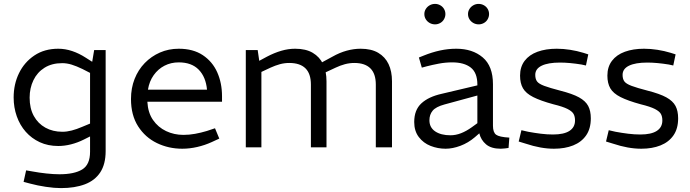

<svg xmlns="http://www.w3.org/2000/svg" viewBox="-20 -756 3541 985"><path d="M293 209Q259 209 215.5 202.5Q172 196 135 186L101 177L114 118L149 124Q181 130 218 134Q255 138 285 138Q361 138 401.5 113.5Q442 89 442 23V-56L410 -40Q378 -24 344.5 -15.5Q311 -7 279 -7Q226 -7 184 -26.5Q142 -46 112 -80Q82 -114 66 -159.5Q50 -205 50 -256Q50 -324 77.5 -380.5Q105 -437 156.5 -471.5Q208 -506 279 -506Q315 -506 350.5 -494Q386 -482 420 -460L453 -439L463 -499H522V19Q522 86 494.5 128Q467 170 415.5 189.5Q364 209 293 209ZM132 -255Q132 -200 153.5 -161Q175 -122 213 -101Q251 -80 300 -80Q323 -80 348 -86.5Q373 -93 401 -105L442 -122V-382L403 -402Q372 -417 347.5 -424.5Q323 -432 299 -432Q246 -432 208.5 -408.5Q171 -385 151.5 -344.5Q132 -304 132 -255Z M915 7Q845 7 785 -22Q725 -51 688.5 -108Q652 -165 652 -248Q652 -304 670.5 -351Q689 -398 722.5 -432.5Q756 -467 800.5 -486.5Q845 -506 897 -506Q971 -506 1020.5 -473Q1070 -440 1094.5 -385Q1119 -330 1119 -262V-234H736Q739 -178 765 -140.5Q791 -103 832 -83.5Q873 -64 921 -64Q951 -64 981 -69.5Q1011 -75 1041 -84L1083 -98L1105 -45L1066 -27Q1031 -11 992 -2Q953 7 915 7ZM739 -296H1042Q1036 -361 999.5 -398.5Q963 -436 897 -436Q857 -436 824 -419Q791 -402 768.5 -370.5Q746 -339 739 -296Z M1241 0V-499H1302L1310 -444L1349 -465Q1387 -485 1423 -495.5Q1459 -506 1494 -506Q1549 -506 1584.5 -485Q1620 -464 1637.5 -427Q1655 -390 1655 -339V0H1575V-322Q1575 -378 1547 -405.5Q1519 -433 1464 -433Q1439 -433 1415.5 -426.5Q1392 -420 1368 -409L1321 -387V0ZM1908 0V-322Q1908 -378 1880 -405.5Q1852 -433 1798 -433Q1773 -433 1749 -426.5Q1725 -420 1702 -409L1642 -381L1624 -432L1685 -465Q1722 -486 1758.5 -496Q1795 -506 1830 -506Q1885 -506 1920.5 -485Q1956 -464 1973.5 -427Q1991 -390 1991 -339V0Z M2266 7Q2226 7 2189 -7.5Q2152 -22 2128.5 -53Q2105 -84 2105 -130Q2105 -192 2142 -226Q2179 -260 2247 -275L2429 -318V-322Q2429 -383 2395 -409.5Q2361 -436 2300 -436Q2265 -436 2231 -429.5Q2197 -423 2170 -416L2144 -409L2129 -461L2154 -471Q2196 -488 2237.5 -497Q2279 -506 2321 -506Q2404 -506 2456.5 -461.5Q2509 -417 2509 -324V-111Q2509 -77 2525 -65Q2541 -53 2593 -50L2589 3Q2581 4 2570.5 5.5Q2560 7 2549 7Q2500 7 2473.5 -15.5Q2447 -38 2439 -72L2416 -52Q2382 -23 2342 -8Q2302 7 2266 7ZM2291 -62Q2318 -62 2345 -72.5Q2372 -83 2400 -103L2429 -124V-266L2260 -220Q2216 -208 2199.5 -188Q2183 -168 2183 -139Q2183 -102 2212.5 -82Q2242 -62 2291 -62ZM2212 -631Q2197 -631 2184.5 -638Q2172 -645 2164.5 -657Q2157 -669 2157 -684Q2157 -698 2164.5 -710Q2172 -722 2184.5 -729Q2197 -736 2212 -736Q2226 -736 2238.5 -729Q2251 -722 2258 -710Q2265 -698 2265 -684Q2265 -670 2258 -657.5Q2251 -645 2238.5 -638Q2226 -631 2212 -631ZM2436 -631Q2421 -631 2408.5 -638Q2396 -645 2388.5 -657Q2381 -669 2381 -684Q2381 -698 2388.5 -710Q2396 -722 2408.5 -729Q2421 -736 2435 -736Q2450 -736 2462.5 -729Q2475 -722 2482 -710Q2489 -698 2489 -684Q2489 -670 2482 -657.5Q2475 -645 2462.5 -638Q2450 -631 2436 -631Z M2822 7Q2788 7 2752 0.5Q2716 -6 2677 -19L2641 -30L2655 -88L2690 -80Q2722 -74 2754.5 -70Q2787 -66 2817 -66Q2873 -66 2901.5 -84.5Q2930 -103 2930 -138Q2930 -158 2922.5 -171.5Q2915 -185 2891.5 -197Q2868 -209 2819 -221Q2753 -239 2715.5 -258Q2678 -277 2663 -303Q2648 -329 2648 -368Q2648 -413 2671.5 -444Q2695 -475 2737.5 -490.5Q2780 -506 2836 -506Q2870 -506 2905 -500.5Q2940 -495 2973 -485L2998 -477L2986 -420L2963 -425Q2932 -430 2904.5 -432.5Q2877 -435 2853 -435Q2792 -435 2759 -419Q2726 -403 2726 -372Q2726 -351 2735 -338.5Q2744 -326 2772 -315.5Q2800 -305 2854 -291Q2917 -275 2950.5 -256.5Q2984 -238 2997.5 -212.5Q3011 -187 3011 -149Q3011 -96 2987 -61.5Q2963 -27 2920.5 -10Q2878 7 2822 7Z M3270 7Q3236 7 3200 0.5Q3164 -6 3125 -19L3089 -30L3103 -88L3138 -80Q3170 -74 3202.5 -70Q3235 -66 3265 -66Q3321 -66 3349.5 -84.5Q3378 -103 3378 -138Q3378 -158 3370.5 -171.5Q3363 -185 3339.5 -197Q3316 -209 3267 -221Q3201 -239 3163.5 -258Q3126 -277 3111 -303Q3096 -329 3096 -368Q3096 -413 3119.5 -444Q3143 -475 3185.5 -490.5Q3228 -506 3284 -506Q3318 -506 3353 -500.5Q3388 -495 3421 -485L3446 -477L3434 -420L3411 -425Q3380 -430 3352.5 -432.5Q3325 -435 3301 -435Q3240 -435 3207 -419Q3174 -403 3174 -372Q3174 -351 3183 -338.5Q3192 -326 3220 -315.5Q3248 -305 3302 -291Q3365 -275 3398.5 -256.5Q3432 -238 3445.5 -212.5Q3459 -187 3459 -149Q3459 -96 3435 -61.5Q3411 -27 3368.5 -10Q3326 7 3270 7Z"/></svg>

Font: REM Light
Style: Regular
Weight: 300
Designer: Octavio Pardo
Foundry: Ashler Design
Version: Version 1.005;gftools[0.9.28]